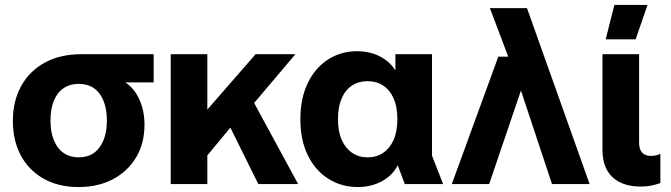

<svg xmlns="http://www.w3.org/2000/svg" viewBox="-20 -744 2711 776"><path d="M297 12Q216 12 156 -22Q96 -56 64 -116Q32 -176 32 -256Q32 -336 66 -397Q100 -458 162 -491.5Q224 -525 310 -525H601V-411H488V-410Q512 -394 528.5 -369Q545 -344 554.5 -311.5Q564 -279 564 -240Q564 -165 530.5 -108.5Q497 -52 437 -20Q377 12 297 12ZM298 -108Q334 -108 359 -125.5Q384 -143 398 -176.5Q412 -210 412 -257Q412 -304 398 -337.5Q384 -371 359 -388Q334 -405 298 -405Q263 -405 237.5 -388Q212 -371 198 -337.5Q184 -304 184 -257Q184 -210 198 -176.5Q212 -143 237.5 -125.5Q263 -108 298 -108Z M780 -70V-292H810L1013 -525H1174L965 -278L944 -268ZM670 0V-525H818V0ZM1024 0 883 -285 962 -411 1185 0Z M1426 12Q1360 12 1307 -21.5Q1254 -55 1224 -116.5Q1194 -178 1194 -262Q1194 -346 1223.5 -407.5Q1253 -469 1305 -503Q1357 -537 1423 -537Q1456 -537 1484.5 -528.5Q1513 -520 1537 -503Q1561 -486 1577 -461H1578V-525H1726V-115L1771 0H1616L1588 -75H1587Q1571 -45 1546 -26Q1521 -7 1490.5 2.5Q1460 12 1426 12ZM1466 -108Q1502 -108 1529 -126.5Q1556 -145 1571 -179Q1586 -213 1586 -263Q1586 -312 1571 -346Q1556 -380 1529 -398Q1502 -416 1466 -416Q1430 -416 1403 -398.5Q1376 -381 1361 -346.5Q1346 -312 1346 -263Q1346 -213 1361 -179Q1376 -145 1403 -126.5Q1430 -108 1466 -108Z M2211 0 2063 -446 2047 -481 1960 -711H2110L2363 0ZM1806 0 1994 -515H2125L2137 -403H2094L1957 0Z M2570 10Q2496 10 2455.5 -28Q2415 -66 2415 -138V-525H2563V-168Q2563 -141 2575 -127.5Q2587 -114 2610 -114Q2619 -114 2628.5 -115.5Q2638 -117 2649 -122V-4Q2628 3 2610 6.5Q2592 10 2570 10ZM2428 -585 2463 -724H2597L2549 -585Z"/></svg>

Font: TikTok Sans 24pt
Style: Bold
Weight: 700
Version: Version 4.000